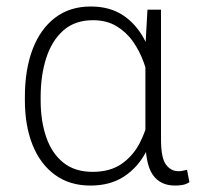

<svg xmlns="http://www.w3.org/2000/svg" viewBox="-20 -558 602 588"><path d="M56.2 -261.2Q56.2 -344.7 79.8 -407Q103.5 -469.2 148.7 -503.7Q193.8 -538.1 257.8 -538.1Q317.4 -538.1 358.6 -510Q399.9 -481.9 424.8 -432.1Q449.7 -382.3 460 -317.9V-199.2Q452.1 -140.1 427.2 -92.8Q402.3 -45.4 360.1 -17.6Q317.9 10.3 256.8 10.3Q193.4 10.3 148.4 -22.5Q103.5 -55.2 79.8 -114Q56.2 -172.9 56.2 -251ZM104.5 -251Q104.5 -187.5 121.6 -137.9Q138.7 -88.4 173.8 -60.1Q209 -31.7 263.7 -31.7Q316.9 -31.7 352.1 -55.9Q387.2 -80.1 408 -120.1Q428.7 -160.2 438 -207V-302.7Q432.1 -334 419.9 -367.7Q407.7 -401.4 387.5 -430.4Q367.2 -459.5 336.9 -477.8Q306.6 -496.1 264.6 -496.1Q209.5 -496.1 174.1 -464.8Q138.7 -433.6 121.6 -380.4Q104.5 -327.1 104.5 -261.2ZM473.1 -528.3V-130.9Q473.1 -74.2 488.3 -54Q503.4 -33.7 526.4 -33.7Q534.2 -33.7 540.3 -35.2Q546.4 -36.6 552.7 -38.1L560.1 0Q549.3 6.8 538.3 8.5Q527.3 10.3 516.1 10.3Q471.2 10.3 448.2 -22.2Q425.3 -54.7 425.3 -130.9V-416L431.6 -528.3Z"/></svg>

Font: Heebo ExtraLight
Style: Regular
Weight: 250
Designer: Oded Ezer
Foundry: Ezer Type House
Version: Version 3.100